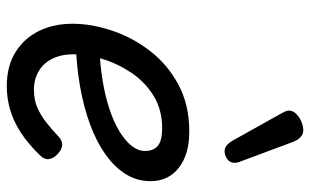

<svg xmlns="http://www.w3.org/2000/svg" viewBox="-194 -701 914 566"><g transform="rotate(90 263.0 -418.0)"><path d="M234 19Q175 19 134 -6.5Q93 -32 71.5 -75.5Q50 -119 50 -175Q50 -230 70 -290.5Q90 -351 130 -403Q170 -455 229.5 -487Q289 -519 368 -519Q412 -519 444.5 -505.5Q477 -492 495.5 -466.5Q514 -441 514 -404Q514 -365 493.5 -332Q473 -299 436 -272.5Q399 -246 348 -227Q297 -208 235 -197Q173 -186 102 -184L122 -254Q172 -256 217.5 -263.5Q263 -271 301 -283.5Q339 -296 367 -313Q395 -330 410 -349Q425 -368 425 -388Q425 -414 409.5 -426.5Q394 -439 358 -439Q303 -439 262 -413.5Q221 -388 194 -347.5Q167 -307 153.5 -262Q140 -217 140 -178Q140 -142 153 -115.5Q166 -89 190 -75Q214 -61 244 -61Q274 -61 297 -71Q320 -81 341 -97.5Q362 -114 383 -134Q396 -146 409.5 -144Q423 -142 434 -131Q447 -119 449 -105.5Q451 -92 438 -79Q404 -44 371 -22.5Q338 -1 304 9Q270 19 234 19ZM425 -623Q418 -623 410.5 -628Q403 -633 395 -646L314 -791Q311 -797 308.5 -802Q306 -807 306 -813Q306 -824 315 -833.5Q324 -843 337.5 -849Q351 -855 364 -855Q387 -855 399 -823L456 -670Q458 -666 459 -661.5Q460 -657 460 -653Q460 -638 448.5 -630.5Q437 -623 425 -623Z"/></g></svg>

Font: Playwrite NO
Style: Regular
Weight: 400
Designer: Veronika Burian, José Scaglione
Foundry: TypeTogether
Version: Version 1.002